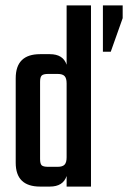

<svg xmlns="http://www.w3.org/2000/svg" viewBox="-20 -689 473 709"><path d="M360 -669H433V-622L389 -498H360ZM226 -669H316V0H226V-39Q213 0 164 0H128Q38 0 38 -88V-400Q38 -489 128 -489H164Q213 -489 226 -450ZM158 -73H193Q211 -73 218.5 -81Q226 -89 226 -108V-381Q226 -400 218.5 -408Q211 -416 193 -416H158Q140 -416 134 -410Q128 -404 128 -387V-102Q128 -84 134 -78.5Q140 -73 158 -73Z"/></svg>

Font: Teko Regular
Style: Regular
Weight: 400
Designer: Manushi Parikh, Jonny Pinhorn
Foundry: Indian Type Foundry
Version: Version 1.105;PS 1.0;hotconv 1.0.78;makeotf.lib2.5.61930; tt